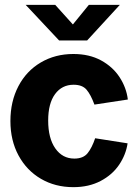

<svg xmlns="http://www.w3.org/2000/svg" viewBox="-20 -763 572 793"><path d="M508 -352 370 -331Q355 -372 337.5 -392.5Q320 -413 284 -413Q236 -413 207.5 -374.5Q179 -336 179 -265Q179 -192 208.5 -150Q238 -108 287 -108Q324 -108 342 -130.5Q360 -153 373 -192L507 -171Q500 -124 472 -82.5Q444 -41 395.5 -15.5Q347 10 283 10Q208 10 149 -24.5Q90 -59 56.5 -121Q23 -183 23 -263Q23 -344 56 -407Q89 -470 148.5 -505Q208 -540 283 -540Q349 -540 397.5 -513.5Q446 -487 474 -444Q502 -401 508 -352ZM475 -743 340 -596H224L86 -743H208L281 -662L347 -743Z"/></svg>

Font: Morrison
Style: Bold
Weight: 700
Designer: Pablo Impallari, Rodrigo Fuenzalida (Modified by Dan O. Williams)
Version: Version 0.03;June 6, 2019;FontCreator 11.5.0.2425 64-bit; tt